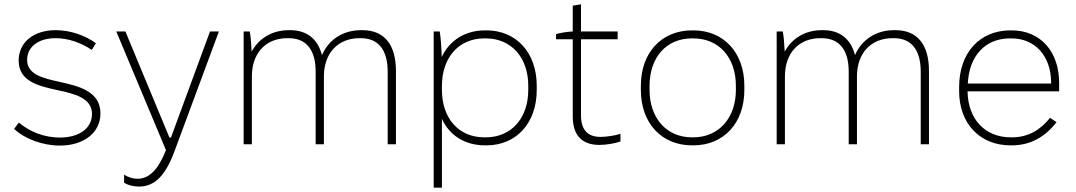

<svg xmlns="http://www.w3.org/2000/svg" viewBox="-20 -665 4961 885"><path d="M256 6C367 6 443 -54 443 -142C443 -244 344 -268 253 -288C176 -305 105 -322 105 -389C105 -449 157 -489 236 -489C293 -489 350 -470 403 -435L422 -466C371 -503 302 -526 237 -526C135 -526 66 -470 66 -386C66 -291 155 -269 243 -250C324 -233 404 -213 404 -140C404 -74 346 -31 256 -31C186 -31 119 -56 67 -100L45 -71C95 -24 177 6 256 6Z M621 195C695 195 744 141 784 33L989 -520H948L768 -31H761L558 -520H516L745 27C710 116 668 159 614 159C593 159 572 153 552 140V177C572 190 598 195 621 195Z M1103 0H1141V-313C1141 -420 1205 -489 1304 -489H1310C1393 -489 1435 -434 1435 -334V0H1473V-313C1473 -420 1538 -489 1637 -489H1643C1725 -489 1767 -434 1767 -334V0H1805V-338C1805 -460 1751 -526 1650 -526H1645C1560 -526 1495 -482 1464 -411C1445 -485 1395 -526 1317 -526H1312C1234 -526 1173 -488 1140 -427C1138 -467 1135 -503 1131 -520H1103Z M1979 200H2017V-117C2052 -40 2124 5 2216 5H2222C2360 5 2454 -98 2454 -250V-270C2454 -422 2360 -525 2222 -525H2216C2124 -525 2052 -479 2016 -402C2015 -449 2011 -494 2007 -520H1979ZM2212 -32C2094 -32 2017 -120 2017 -251V-269C2017 -399 2094 -488 2212 -488H2219C2337 -488 2415 -400 2415 -269V-251C2415 -120 2337 -32 2219 -32Z M2743 3C2774 3 2816 -4 2840 -13V-48C2815 -40 2774 -34 2748 -34C2689 -34 2658 -66 2658 -134V-484H2827V-520H2658V-645L2620 -639V-520C2594 -519 2561 -513 2543 -508V-484H2620V-128C2620 -42 2662 3 2743 3Z M3170 5H3176C3316 5 3411 -98 3411 -250V-270C3411 -422 3316 -525 3176 -525H3170C3029 -525 2934 -422 2934 -270V-250C2934 -98 3029 5 3170 5ZM3169 -32C3052 -32 2974 -121 2974 -251V-269C2974 -400 3051 -488 3169 -488H3176C3294 -488 3372 -400 3372 -269V-251C3372 -121 3293 -32 3176 -32Z M3560 0H3598V-313C3598 -420 3662 -489 3761 -489H3767C3850 -489 3892 -434 3892 -334V0H3930V-313C3930 -420 3995 -489 4094 -489H4100C4182 -489 4224 -434 4224 -334V0H4262V-338C4262 -460 4208 -526 4107 -526H4102C4017 -526 3952 -482 3921 -411C3902 -485 3852 -526 3774 -526H3769C3691 -526 3630 -488 3597 -427C3595 -467 3592 -503 3588 -520H3560Z M4638 5H4644C4728 5 4797 -33 4850 -102L4820 -122C4777 -67 4719 -32 4646 -32H4639C4520 -32 4443 -116 4440 -240V-244H4862V-283C4862 -428 4775 -525 4643 -525H4638C4495 -525 4401 -421 4401 -264V-245C4401 -96 4496 5 4638 5ZM4441 -280C4447 -407 4521 -488 4635 -488H4642C4751 -488 4823 -408 4825 -288V-280Z"/></svg>

Font: Fixel Text ExtraLight
Style: Regular
Weight: 200
Width: 4
Designer: AlfaBravo + MacPaw
Foundry: Kyrylo Tkachov, Marchela Mozhyna, Serhii Makarenko, Maria Weinstein, Zakhar Kryvoshyya
Version: Version 1.211